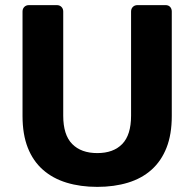

<svg xmlns="http://www.w3.org/2000/svg" viewBox="-20 -720 759 750"><path d="M360 10Q294 10 240 -6.5Q186 -23 147.5 -57Q109 -91 88.5 -143Q68 -195 68 -267V-675Q68 -686 75 -693Q82 -700 93 -700H202Q213 -700 220 -693Q227 -686 227 -675V-268Q227 -193 262 -157.5Q297 -122 360 -122Q423 -122 457.5 -157.5Q492 -193 492 -268V-675Q492 -686 499 -693Q506 -700 517 -700H627Q638 -700 644.5 -693Q651 -686 651 -675V-267Q651 -195 630.5 -143Q610 -91 572 -57Q534 -23 480 -6.5Q426 10 360 10Z"/></svg>

Font: Fz Rubik SemBd
Style: Regular
Weight: 600
Designer: Hubert and Fischer
Foundry: Hubert and Fischer
Version: Vit hóa bi FontZin.com